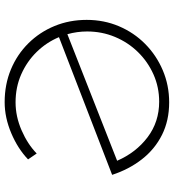

<svg xmlns="http://www.w3.org/2000/svg" viewBox="20 -778 764 845"><g transform="rotate(-90 402.5 -356.0)"><path d="M375 -718Q453 -718 519 -690.5Q585 -663 634 -613.5Q683 -564 710 -498.5Q737 -433 737 -357Q737 -281 709 -215Q681 -149 631 -99.5Q581 -50 515 -22Q449 6 374 6Q294 6 231 -25.5Q168 -57 123.5 -114Q79 -171 55 -245L661 -479Q638 -534 596 -577Q554 -620 497.5 -645Q441 -670 374 -670Q312 -670 251 -643.5Q190 -617 149 -577L123 -615Q170 -660 238.5 -689Q307 -718 375 -718ZM686 -355Q686 -399 674 -442L117 -223Q153 -140 220.5 -89Q288 -38 377 -38Q441 -38 497 -63Q553 -88 595.5 -131.5Q638 -175 662 -232.5Q686 -290 686 -355Z"/></g></svg>

Font: Synthetic Light
Style: Regular
Weight: 300
Designer: Santiago Orozco
Foundry: Typemade
Version: Version 2.000; ttfautohint (v1.8.4.7-5d5b)